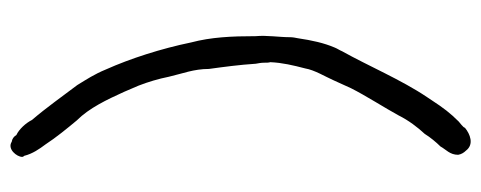

<svg xmlns="http://www.w3.org/2000/svg" viewBox="-298 -446 924 369"><g transform="rotate(90 164.5 -261.0)"><path d="M49 -290C49 -243 51 -204 61 -166C73 -108 92 -49 113 -2C122 20 132 35 143 53C165 82 186 112 210 140C216 152 228 165 239 170C242 175 246 178 252 179C266 188 281 169 281 159C281 157 280 156 279 155C275 139 266 126 257 114C244 94 226 72 211 54C187 30 171 -4 156 -37L144 -65C137 -83 131 -103 127 -123C121 -149 112 -171 112 -200C108 -229 104 -259 102 -290C101 -296 100 -300 100 -307C100 -311 100 -315 99 -318C100 -341 105 -362 111 -385C114 -403 127 -424 134 -440L149 -473C163 -501 188 -540 201 -564C211 -584 224 -601 237 -615C243 -625 253 -637 261 -645C267 -656 277 -663 277 -679C276 -685 273 -690 269 -694C257 -710 237 -702 225 -692C225 -689 215 -682 213 -680C197 -664 187 -651 172 -628L166 -619C133 -570 106 -506 78 -456C76 -451 73 -447 71 -442C62 -421 57 -398 53 -371C52 -366 51 -361 51 -356C51 -335 47 -311 49 -290Z"/></g></svg>

Font: Scribbler
Style: Regular
Weight: 400
Designer: Mew Too
Foundry: Cannot Into Space Fonts
Version: Version 1.001